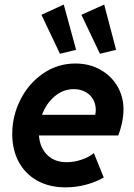

<svg xmlns="http://www.w3.org/2000/svg" viewBox="-20 -807 581 835"><path d="M33.2 -224.6Q33.2 -303.2 69.1 -374Q105 -444.8 168 -487.8Q231 -530.8 308.1 -530.8Q368.2 -530.8 416 -504.2Q463.9 -477.5 490.5 -431.9Q517.1 -386.2 517.1 -331.1Q517.1 -303.2 510.5 -272.5Q503.9 -241.7 494.1 -217.8H149.4Q153.3 -165 185.3 -133.3Q217.3 -101.6 270 -101.6Q302.7 -101.6 335.2 -112.8Q367.7 -124 388.2 -141.1L431.2 -35.2Q395.5 -14.6 352.5 -3.4Q309.6 7.8 265.6 7.8Q194.3 7.8 141.8 -21.5Q89.4 -50.8 61.3 -103.3Q33.2 -155.8 33.2 -224.6ZM394 -307.6Q396.5 -317.4 396.5 -329.1Q396.5 -355.5 384.3 -376Q372.1 -396.5 350.1 -408Q328.1 -419.4 300.8 -419.4Q254.4 -419.4 217.5 -387.9Q180.7 -356.4 162.6 -307.6ZM160.2 -742.7 257.3 -787.1 311 -590.3 240.7 -573.2ZM334 -742.7 433.1 -787.1 484.9 -590.3 414.6 -573.2Z"/></svg>

Font: Reddit Sans Fudge
Style: Bold
Weight: 700
Italic angle: -11.25°
Designer: Stephen Hutchings
Version: Version 1.013